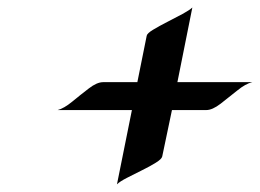

<svg xmlns="http://www.w3.org/2000/svg" viewBox="-20 -545 678 501"><path d="M638.2 -330.6Q621.1 -326.7 599.1 -308.8Q577.1 -291 555.7 -274.4Q534.2 -257.8 518.1 -257.8H428.7L403.3 -136.7Q401.9 -129.9 386.5 -120.4Q371.1 -110.8 350.3 -100.6Q329.6 -90.3 311 -80.8Q292.5 -71.3 285.2 -64L324.2 -257.8H130.4Q147 -262.2 168.7 -280Q190.4 -297.9 211.7 -314.2Q232.9 -330.6 249 -330.6H338.4L362.8 -451.7Q363.8 -458 379.6 -467.5Q395.5 -477.1 416.5 -487.8Q437.5 -498.5 456.1 -508.5Q474.6 -518.6 481.9 -525.4L442.9 -330.6Z"/></svg>

Font: Lugrasimo
Style: Regular
Weight: 400
Designer: The DocRepair Project, Astigmatic (AOETI)
Foundry: Google
Version: Version 1.001